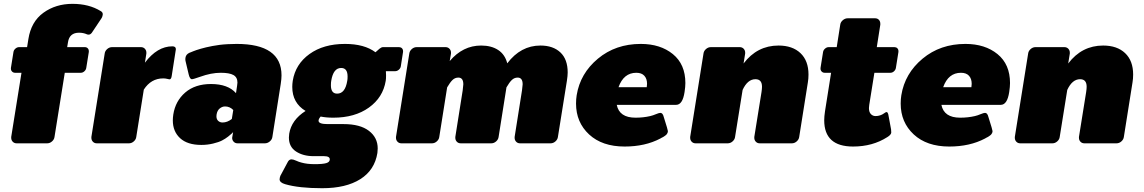

<svg xmlns="http://www.w3.org/2000/svg" viewBox="-20 -745 5944 998"><path d="M36.7 -387.5V-391.7L50 -475Q51.7 -485 60.4 -492.5Q69.2 -500 79.2 -500H120.8L127.5 -541.7Q141.7 -632.5 205.8 -678.8Q270 -725 356.7 -725Q442.5 -725 503.3 -687.5Q514.2 -681.7 514.2 -670.8Q514.2 -670 513.8 -668.3Q513.3 -666.7 513.3 -665Q511.7 -655.8 507.5 -650L457.5 -575Q450 -565 440.8 -565Q435 -565 431.7 -566.7Q413.3 -575 390.8 -575Q340.8 -575 333.3 -525L329.2 -500H420.8Q430 -500 435.8 -494.2Q441.7 -488.3 441.7 -479.2V-475L428.3 -391.7Q426.7 -381.7 418.3 -374.2Q410 -366.7 400 -366.7H316.7L263.3 -33.3Q261.7 -20 250.4 -10Q239.2 0 225 0H66.7Q54.2 0 46.2 -8.3Q38.3 -16.7 38.3 -28.3V-33.3L91.7 -366.7H58.3Q49.2 -366.7 42.9 -372.9Q36.7 -379.2 36.7 -387.5Z M455 -28.3V-33.3L524.2 -466.7Q525.8 -480 537.1 -490Q548.3 -500 562.5 -500H712.5Q725 -500 732.9 -491.7Q740.8 -483.3 740.8 -471.7V-466.7L733.3 -419.2Q797.5 -504.2 875.8 -504.2Q894.2 -504.2 894.2 -489.2Q894.2 -488.3 893.8 -486.7Q893.3 -485 893.3 -483.3L872.5 -350Q870 -332.5 860.8 -332.5Q858.3 -332.5 849.2 -335Q840 -337.5 828.3 -337.5Q765 -337.5 727.5 -279.2L688.3 -33.3Q686.7 -20 675.4 -10Q664.2 0 650 0H483.3Q470.8 0 462.9 -8.3Q455 -16.7 455 -28.3Z M1105.8 -150Q1105 -146.7 1105 -140.8Q1105 -125 1114.2 -116.7Q1123.3 -108.3 1136.7 -108.3Q1161.7 -108.3 1185 -126.7L1192.5 -173.3Q1174.2 -191.7 1150 -191.7Q1135 -191.7 1122.1 -181.2Q1109.2 -170.8 1105.8 -150ZM880.8 -150Q891.7 -220 942.9 -264.2Q994.2 -308.3 1076.7 -308.3Q1165 -308.3 1206.7 -260.8L1212.5 -300Q1214.2 -311.7 1214.2 -315.8Q1214.2 -343.3 1193.3 -355Q1172.5 -366.7 1127.5 -366.7Q1077.5 -366.7 1020 -345.8Q985 -333.3 977.5 -333.3Q966.7 -333.3 960.8 -358.3L945 -425Q943.3 -430.8 943.3 -438.3Q943.3 -443.3 944.2 -445.8Q946.7 -462.5 965 -470.8L971.7 -473.3Q977.5 -475.8 983.8 -478.3Q990 -480.8 1000.8 -484.6Q1011.7 -488.3 1023.8 -491.7Q1035.8 -495 1050.8 -498.8Q1065.8 -502.5 1083.8 -505.8Q1101.7 -509.2 1121.2 -511.7Q1140.8 -514.2 1163.8 -515.4Q1186.7 -516.7 1210 -516.7Q1443.3 -516.7 1443.3 -353.3Q1443.3 -335 1439.2 -308.3L1395.8 -33.3Q1394.2 -20 1382.5 -10Q1370.8 0 1356.7 0H1215Q1202.5 0 1194.6 -8.3Q1186.7 -16.7 1186.7 -28.3Q1186.7 -29.2 1187.1 -30.8Q1187.5 -32.5 1187.5 -33.3L1191.7 -58.3Q1189.2 -55.8 1185 -51.2Q1180.8 -46.7 1165.8 -35Q1150.8 -23.3 1133.8 -14.6Q1116.7 -5.8 1087.5 1.2Q1058.3 8.3 1026.7 8.3Q954.2 8.3 916.2 -26.7Q878.3 -61.7 878.3 -119.2Q878.3 -133.3 880.8 -150Z M1433.3 186.7Q1433.3 181.7 1435 175.8Q1436.7 170 1438.3 166.7L1440.8 162.5L1474.2 100Q1481.7 83.3 1495 83.3Q1504.2 83.3 1518.8 90Q1533.3 96.7 1546.7 100Q1575.8 108.3 1615.8 108.3Q1657.5 108.3 1675.8 102.9Q1694.2 97.5 1694.2 83.3Q1694.2 66.7 1664.2 66.7H1610Q1555.8 66.7 1518.8 42.5Q1481.7 18.3 1481.7 -30Q1481.7 -36.7 1483.3 -50Q1495 -121.7 1568.3 -168.3Q1499.2 -210 1499.2 -293.3Q1499.2 -308.3 1501.7 -325Q1515.8 -411.7 1588.8 -464.2Q1661.7 -516.7 1773.3 -516.7Q1874.2 -516.7 1931.7 -473.3L1952.5 -491.7Q1962.5 -500 1970.8 -500H2054.2Q2063.3 -500 2069.2 -494.2Q2075 -488.3 2075 -479.2V-475L2063.3 -400Q2061.7 -390 2052.9 -382.5Q2044.2 -375 2034.2 -375H1985.8Q1986.7 -367.5 1986.7 -353.3Q1986.7 -335 1985 -325Q1970.8 -238.3 1897.5 -185.8Q1824.2 -133.3 1712.5 -133.3Q1675 -133.3 1646.7 -139.2Q1635.8 -126.7 1635.8 -117.5Q1635.8 -100 1682.5 -100H1765.8Q1851.7 -100 1897.5 -65Q1943.3 -30 1943.3 26.7Q1943.3 35 1941.7 50Q1927.5 139.2 1852.9 186.2Q1778.3 233.3 1655 233.3Q1533.3 233.3 1462.5 212.5Q1433.3 204.2 1433.3 186.7ZM1700 -301.7Q1700 -258.3 1732.5 -258.3Q1774.2 -258.3 1785 -325Q1786.7 -332.5 1786.7 -347.5Q1786.7 -391.7 1753.3 -391.7Q1712.5 -391.7 1701.7 -325Q1700 -316.7 1700 -301.7Z M2038.3 -28.3V-33.3L2107.5 -466.7Q2109.2 -480 2120.4 -490Q2131.7 -500 2145.8 -500H2295.8Q2308.3 -500 2316.2 -491.7Q2324.2 -483.3 2324.2 -471.7V-466.7L2317.5 -427.5Q2385.8 -508.3 2480.8 -508.3Q2534.2 -508.3 2569.6 -485Q2605 -461.7 2616.7 -415.8Q2686.7 -508.3 2789.2 -508.3Q2855 -508.3 2892.9 -472.5Q2930.8 -436.7 2930.8 -368.3Q2930.8 -351.7 2926.7 -325L2880 -33.3Q2878.3 -20 2867.1 -10Q2855.8 0 2841.7 0H2683.3Q2670.8 0 2662.9 -8.3Q2655 -16.7 2655 -28.3V-33.3L2693.3 -275Q2696.7 -300 2696.7 -306.7Q2696.7 -341.7 2670.8 -341.7Q2653.3 -341.7 2640.4 -329.2Q2627.5 -316.7 2612.5 -290.8L2571.7 -33.3Q2570 -20 2558.8 -10Q2547.5 0 2533.3 0H2375Q2362.5 0 2354.6 -8.3Q2346.7 -16.7 2346.7 -28.3V-33.3L2385 -275Q2388.3 -300 2388.3 -306.7Q2388.3 -341.7 2362.5 -341.7Q2345 -341.7 2332.1 -329.2Q2319.2 -316.7 2304.2 -290.8L2263.3 -33.3Q2261.7 -20 2250.4 -10Q2239.2 0 2225 0H2066.7Q2054.2 0 2046.3 -8.3Q2038.3 -16.7 2038.3 -28.3Z M2974.2 -206.7Q2974.2 -230 2977.5 -250Q2995.8 -363.3 3087.9 -440Q3180 -516.7 3310.8 -516.7Q3412.5 -516.7 3477.5 -463.8Q3542.5 -410.8 3542.5 -313.3Q3542.5 -294.2 3538.3 -266.7Q3528.3 -200 3494.2 -200H3185.8Q3199.2 -133.3 3283.3 -133.3Q3324.2 -133.3 3360 -141.7Q3374.2 -145 3390 -151.7Q3405.8 -158.3 3412.5 -158.3Q3425 -158.3 3430 -137.5L3446.7 -83.3Q3451.7 -65.8 3451.7 -63.3Q3451.7 -62.5 3451.2 -60.8Q3450.8 -59.2 3450.8 -58.3Q3450.8 -55.8 3449.6 -53.8Q3448.3 -51.7 3446.7 -49.2Q3445 -46.7 3443.8 -45Q3442.5 -43.3 3439.2 -41.2Q3435.8 -39.2 3434.6 -37.9Q3433.3 -36.7 3429.2 -34.2Q3425 -31.7 3423.8 -31.2Q3422.5 -30.8 3417.9 -28.3Q3413.3 -25.8 3412.5 -25Q3333.3 16.7 3226.7 16.7Q3110 16.7 3042.1 -46.2Q2974.2 -109.2 2974.2 -206.7ZM3195 -291.7H3341.7Q3343.3 -303.3 3343.3 -309.2Q3343.3 -335.8 3329.2 -351.2Q3315 -366.7 3287.5 -366.7Q3221.7 -366.7 3195 -291.7Z M3567.5 -28.3V-33.3L3636.7 -466.7Q3638.3 -480 3649.6 -490Q3660.8 -500 3675 -500H3825Q3837.5 -500 3845.4 -491.7Q3853.3 -483.3 3853.3 -471.7V-466.7L3845 -415Q3915.8 -508.3 4026.7 -508.3Q4099.2 -508.3 4140.8 -468.8Q4182.5 -429.2 4182.5 -357.5Q4182.5 -335.8 4179.2 -316.7L4134.2 -33.3Q4132.5 -20 4121.2 -10Q4110 0 4095.8 0H3929.2Q3916.7 0 3908.8 -8.3Q3900.8 -16.7 3900.8 -28.3V-33.3L3938.3 -266.7Q3940.8 -283.3 3940.8 -294.2Q3940.8 -333.3 3906.7 -333.3Q3865.8 -333.3 3840 -277.5L3800.8 -33.3Q3799.2 -20 3787.9 -10Q3776.7 0 3762.5 0H3595.8Q3583.3 0 3575.4 -8.3Q3567.5 -16.7 3567.5 -28.3Z M4245 -387.5V-391.7L4258.3 -475Q4260 -485 4268.8 -492.5Q4277.5 -500 4287.5 -500H4329.2L4347.5 -616.7Q4349.2 -630 4360.8 -640Q4372.5 -650 4386.7 -650H4528.3Q4540.8 -650 4548.3 -642.1Q4555.8 -634.2 4555.8 -621.7V-616.7L4537.5 -500H4629.2Q4638.3 -500 4644.2 -494.2Q4650 -488.3 4650 -479.2V-475L4636.7 -391.7Q4635 -381.7 4626.7 -374.2Q4618.3 -366.7 4608.3 -366.7H4525L4498.3 -200Q4496.7 -188.3 4496.7 -183.3Q4496.7 -162.5 4506.7 -152.1Q4516.7 -141.7 4530.8 -141.7Q4549.2 -141.7 4565.8 -150Q4569.2 -151.7 4573.8 -155Q4578.3 -158.3 4582.1 -160.4Q4585.8 -162.5 4588.3 -162.5Q4594.2 -162.5 4597.5 -149.2L4611.7 -72.5Q4612.5 -67.5 4612.5 -59.2V-54.2Q4610 -43.3 4592.5 -32.5Q4515.8 16.7 4414.2 16.7Q4264.2 16.7 4264.2 -120Q4264.2 -139.2 4268.3 -166.7L4300 -366.7H4266.7Q4257.5 -366.7 4251.2 -372.9Q4245 -379.2 4245 -387.5Z M4661.7 -206.7Q4661.7 -230 4665 -250Q4683.3 -363.3 4775.4 -440Q4867.5 -516.7 4998.3 -516.7Q5100 -516.7 5165 -463.8Q5230 -410.8 5230 -313.3Q5230 -294.2 5225.8 -266.7Q5215.8 -200 5181.7 -200H4873.3Q4886.7 -133.3 4970.8 -133.3Q5011.7 -133.3 5047.5 -141.7Q5061.7 -145 5077.5 -151.7Q5093.3 -158.3 5100 -158.3Q5112.5 -158.3 5117.5 -137.5L5134.2 -83.3Q5139.2 -65.8 5139.2 -63.3Q5139.2 -62.5 5138.8 -60.8Q5138.3 -59.2 5138.3 -58.3Q5138.3 -55.8 5137.1 -53.8Q5135.8 -51.7 5134.2 -49.2Q5132.5 -46.7 5131.2 -45Q5130 -43.3 5126.7 -41.2Q5123.3 -39.2 5122.1 -37.9Q5120.8 -36.7 5116.7 -34.2Q5112.5 -31.7 5111.2 -31.2Q5110 -30.8 5105.4 -28.3Q5100.8 -25.8 5100 -25Q5020.8 16.7 4914.2 16.7Q4797.5 16.7 4729.6 -46.2Q4661.7 -109.2 4661.7 -206.7ZM4882.5 -291.7H5029.2Q5030.8 -303.3 5030.8 -309.2Q5030.8 -335.8 5016.7 -351.2Q5002.5 -366.7 4975 -366.7Q4909.2 -366.7 4882.5 -291.7Z M5255 -28.3V-33.3L5324.2 -466.7Q5325.8 -480 5337.1 -490Q5348.3 -500 5362.5 -500H5512.5Q5525 -500 5532.9 -491.7Q5540.8 -483.3 5540.8 -471.7V-466.7L5532.5 -415Q5603.3 -508.3 5714.2 -508.3Q5786.7 -508.3 5828.3 -468.8Q5870 -429.2 5870 -357.5Q5870 -335.8 5866.7 -316.7L5821.7 -33.3Q5820 -20 5808.8 -10Q5797.5 0 5783.3 0H5616.7Q5604.2 0 5596.2 -8.3Q5588.3 -16.7 5588.3 -28.3V-33.3L5625.8 -266.7Q5628.3 -283.3 5628.3 -294.2Q5628.3 -333.3 5594.2 -333.3Q5553.3 -333.3 5527.5 -277.5L5488.3 -33.3Q5486.7 -20 5475.4 -10Q5464.2 0 5450 0H5283.3Q5270.8 0 5262.9 -8.3Q5255 -16.7 5255 -28.3Z"/></svg>

Font: BoonTook Mon
Style: Italic
Weight: 400
Italic angle: -9°
Designer: Sungsit Sawaiwan
Foundry: FontUni
Version: Version 3.0